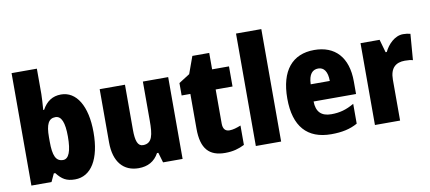

<svg xmlns="http://www.w3.org/2000/svg" viewBox="-69 -1014 2863 1278"><g transform="rotate(-10 1362.0 -375.0)"><path d="M226 -588V-760H55V0H191L216 -54H226C261 -9 291 10 349 10C458 10 524 -97 524 -278C524 -457 457 -563 354 -563C296 -563 255 -535 226 -482H220C223 -526 226 -562 226 -588ZM291 -421C332 -421 351 -374 351 -280C351 -180 331 -131 293 -131C244 -131 226 -172 226 -267V-297C226 -383 245 -421 291 -421Z M1077 -553H906V-289C906 -194 897 -136 834 -136C798 -136 785 -174 785 -248V-553H614V-193C614 -60 678 10 779 10C841 10 887 -15 916 -68H925L945 0H1077Z M1418 -133C1389 -133 1374 -151 1374 -187V-417H1488V-553H1374V-664H1260L1218 -548L1144 -501V-417H1203V-182C1203 -46 1256 10 1364 10C1418 10 1457 -2 1495 -21V-152C1467 -141 1442 -133 1418 -133Z M1743 0V-760H1572V0Z M2065 -562C1917 -562 1833 -463 1833 -274C1833 -86 1919 10 2081 10C2154 10 2209 -2 2259 -30V-164C2205 -133 2161 -121 2104 -121C2036 -121 2003 -156 2002 -225H2289V-310C2289 -474 2205 -562 2065 -562ZM2070 -436C2108 -436 2132 -405 2132 -341H2003C2005 -410 2032 -436 2070 -436Z M2666 -563C2609 -563 2562 -513 2539 -465H2531L2506 -553H2377V0H2547V-276C2547 -357 2587 -387 2647 -387C2672 -387 2688 -385 2701 -381L2715 -557C2698 -561 2682 -563 2666 -563Z"/></g></svg>

Font: Noto Sans Armenian Condensed Black
Style: Regular
Weight: 900
Width: 3
Designer: Monotype Design Team
Foundry: Monotype Imaging Inc.
Version: Version 2.008